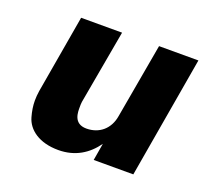

<svg xmlns="http://www.w3.org/2000/svg" viewBox="-89 -567 735 683"><g transform="rotate(20 278.5 -225.0)"><path d="M214 -180 264 -460H109L58 -164C56 -151 55 -139 55 -127C55 -108 58 -88 64 -67C76 -24 120 10 193 10C257 10 303 -20 335 -65L324 0H474L553 -460H404L354 -177C346 -127 310 -96 261 -96C211 -96 213 -142 213 -160C213 -166 213 -173 214 -180Z"/></g></svg>

Font: Jost
Style: Bold Italic
Weight: 700
Italic angle: -5°
Version: Version 3.710